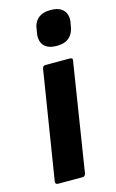

<svg xmlns="http://www.w3.org/2000/svg" viewBox="-112 -757 486 804"><g transform="rotate(-15 131.0 -355.5)"><path d="M37 0Q23 0 25 -13L100 -482Q102 -494 113 -494H219Q233 -494 230 -482L156 -13Q153 0 143 0ZM181 -559Q145 -559 127.5 -576.5Q110 -594 113 -627L116 -644Q119 -676 138.5 -693.5Q158 -711 194 -711Q229 -711 247 -693.5Q265 -676 262 -644L259 -627Q255 -595 236 -577Q217 -559 181 -559Z"/></g></svg>

Font: Sofia Sans Semi Condensed ExtraBold
Style: Italic
Weight: 800
Italic angle: -9°
Version: Version 4.100